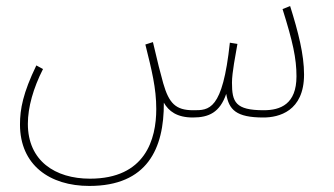

<svg xmlns="http://www.w3.org/2000/svg" viewBox="-20 -383 1104 634"><path d="M275 231C466 231 522 108 521 -44C537 -16 564 5 617 5C670 5 706 -12 727 -73C736 -21 759 5 850 5C900 5 984 -15 984 -137C984 -203 965 -277 938 -363L913 -353C947 -245 959 -190 959 -131C959 -39 906 -19 851 -19C757 -19 746 -46 746 -110C746 -144 758 -202 764 -238L739 -242C715 -17 670 -19 618 -19C560 -19 538 -42 519 -108C507 -151 503 -168 485 -244L460 -236C481 -151 496 -93 496 -23C496 77 460 207 277 207C162 207 72 148 72 26C72 -29 90 -92 122 -155L100 -167C56 -76 46 -23 46 28C46 162 144 231 275 231Z"/></svg>

Font: Noto Sans Arabic SemCond Thin
Style: Regular
Weight: 100
Width: 4
Designer: Monotype Design Team, Nadine Chahine, Nizar Qandah and Khaled Hosny
Foundry: Monotype Imaging Inc.
Version: Version 2.012